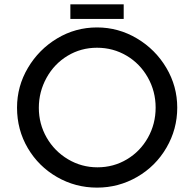

<svg xmlns="http://www.w3.org/2000/svg" viewBox="-20 -858 896 886"><path d="M427.7 -731.4Q526.4 -731.4 611.8 -680.7Q697.3 -629.9 747.6 -544.9Q797.9 -460 797.9 -361.3Q797.9 -261.7 748 -176.3Q698.2 -90.8 612.8 -41.5Q527.3 7.8 427.7 7.8Q328.1 7.8 243.2 -41Q158.2 -89.8 108.4 -174.3Q58.6 -258.8 58.6 -361.3Q58.6 -460 108.9 -544.9Q159.2 -629.9 243.7 -680.7Q328.1 -731.4 427.7 -731.4ZM429.7 -85.9Q503.9 -85.9 565.4 -122.6Q627 -159.2 662.6 -222.7Q698.2 -286.1 698.2 -361.3Q698.2 -436.5 662.1 -500.5Q626 -564.5 564 -601.1Q502 -637.7 427.7 -637.7Q353.5 -637.7 292 -600.6Q230.5 -563.5 194.8 -499Q159.2 -434.6 159.2 -360.4Q159.2 -286.1 195.3 -223.1Q231.4 -160.2 293.9 -123Q356.4 -85.9 429.7 -85.9ZM550.8 -837.9V-770.5H304.7V-837.9Z"/></svg>

Font: Josefin Sans CFJ
Style: Regular
Weight: 400
Designer: Santiago Orozco
Foundry: Typemade
Version: Version 2.000